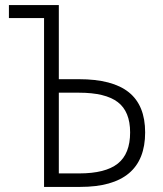

<svg xmlns="http://www.w3.org/2000/svg" viewBox="-20 -734 640 754"><path d="M153 0V-663H15V-714H211V-423H290Q422 -423 486 -371.5Q550 -320 550 -214Q550 0 295 0ZM211 -53H291Q394 -53 442.5 -91.5Q491 -130 491 -214Q491 -296 442.5 -333Q394 -370 290 -370H211Z"/></svg>

Font: Noto Sans Mono Light
Style: Regular
Weight: 300
Designer: Monotype Design Team
Foundry: Monotype Imaging Inc.
Version: Version 2.014; ttfautohint (v1.8.4.7-5d5b)